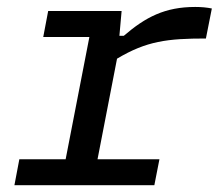

<svg xmlns="http://www.w3.org/2000/svg" viewBox="-20 -546 660 566"><path d="M338.5 -513.5H122L107.5 -437H243.5L173.5 -76.5H37L22.5 0H435L450 -76.5H267.5L325 -373C412 -425 473.5 -432.5 587 -432.5L604.5 -521C589.5 -524 574 -525.5 555.5 -525.5C466 -525.5 409 -495.5 345 -440.5H332Z"/></svg>

Font: Monaspace Neon
Style: Italic
Weight: 400
Italic angle: -11°
Designer: Riley Cran & the Lettermatic Team
Foundry: Lettermatic
Version: Version 1.200 (Monaspace Neon)